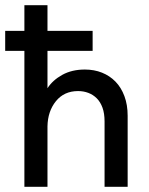

<svg xmlns="http://www.w3.org/2000/svg" viewBox="-24 -720 574 740"><path d="M70 -524H-4V-601H70V-700H159V-601H333V-524H159V-380Q179 -411 216 -431.5Q253 -452 303 -452Q339 -452 369 -440Q399 -428 421 -405.5Q443 -383 455.5 -349.5Q468 -316 468 -274V0H379V-252Q379 -283 371 -305Q363 -327 349 -341Q335 -355 316.5 -362Q298 -369 277 -369Q223 -369 191.5 -330Q160 -291 159 -233V0H70Z"/></svg>

Font: Tilda Sans Medium
Style: Regular
Weight: 500
Designer: ParaType Ltd
Foundry: ParaType Ltd
Version: Version 1.009